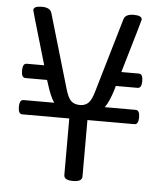

<svg xmlns="http://www.w3.org/2000/svg" viewBox="-53 -791 706 843"><g transform="rotate(5 300.0 -370.0)"><path d="M459 -722Q466 -745 502.5 -745Q539 -745 539 -727Q539 -726 524 -674L470 -490H547Q565 -490 565 -458.5Q565 -427 547 -427H451L447 -412Q430 -356 411 -330H547Q565 -330 565 -298.5Q565 -267 547 -267H340V-18Q340 5 300 5Q260 5 260 -18V-267H53Q35 -267 35 -298.5Q35 -330 53 -330H188Q170 -356 153 -412L148 -427H53Q35 -427 35 -458.5Q35 -490 53 -490H130L76 -674Q61 -726 61 -727Q61 -745 97.5 -745Q134 -745 141 -722L237 -395Q248 -357 262 -343.5Q276 -330 300 -330H307Q328 -332 340.5 -346Q353 -360 363 -395Z"/></g></svg>

Font: Offside
Style: Regular
Weight: 400
Designer: Eduardo Rodriguez Tunni
Foundry: Eduardo Rodriguez Tunni
Version: Version 1.001